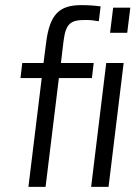

<svg xmlns="http://www.w3.org/2000/svg" viewBox="-20 -730 529 750"><path d="M477 -602 489 -700H422L410 -602ZM404 0 463 -484H395L336 0ZM316 -652C332 -652 349 -650 366 -647L373 -705C352 -708 327 -710 298 -710C212 -710 174 -675 160 -562L150 -484H67L60 -425H143L91 0H158L210 -425H339L346 -484H218L228 -568C237 -641 257 -652 316 -652Z"/></svg>

Font: Gamestation Condensed
Style: Italic
Weight: 400
Width: 3
Designer: Jonas Hecksher
Foundry: Jonas Hecksher, Playtypeª, e-types AS
Version: Version 1.003